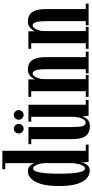

<svg xmlns="http://www.w3.org/2000/svg" viewBox="414 -1204 801 1670"><g transform="rotate(-90 815.0 -369.5)"><path d="M165.5 10Q130 10 99.5 -15Q69 -40 50.2 -98.8Q31.5 -157.5 31.5 -259Q31.5 -355 49.5 -414.2Q67.5 -473.5 96.8 -500.8Q126 -528 159 -528Q185 -528 200 -516.2Q215 -504.5 222 -490.2Q229 -476 230.5 -468.5V-725H177.5V-750H338V-24.5H392V0H241.5L235.5 -60Q234.5 -47.5 226.8 -31Q219 -14.5 204 -2.2Q189 10 165.5 10ZM183.5 -31Q197 -31 207.2 -47.8Q217.5 -64.5 223.5 -90.8Q229.5 -117 230.5 -146V-386Q228 -423 214.8 -453Q201.5 -483 183 -483Q166 -483 156.2 -451.5Q146.5 -420 142.5 -368.5Q138.5 -317 138.5 -257Q138.5 -192.5 142.8 -141.5Q147 -90.5 156.8 -60.8Q166.5 -31 183.5 -31Z M553.5 11Q520.5 11 494.8 -1.2Q469 -13.5 454.2 -47Q439.5 -80.5 439.5 -143V-498.5H395V-523H544.5V-154Q544.5 -78.5 553 -52Q561.5 -25.5 581.5 -25.5Q605 -25.5 619.2 -60.2Q633.5 -95 633.5 -139V-498.5H591.5V-523H738.5V-24.5H779.5V0H641.5L638 -56Q633 -35 613 -12Q593 11 553.5 11ZM650 -565Q633 -565 620.5 -577.5Q608 -590 608 -607Q608 -625 620.5 -637.8Q633 -650.5 650 -650.5Q666.5 -650.5 679.2 -637.8Q692 -625 692 -607Q692 -590 679.2 -577.5Q666.5 -565 650 -565ZM529.5 -565Q513 -565 500.8 -577.5Q488.5 -590 488.5 -607Q488.5 -625 500.8 -637.8Q513 -650.5 529.5 -650.5Q547 -650.5 559.5 -637.8Q572 -625 572 -607Q572 -590 559.5 -577.5Q547 -565 529.5 -565Z M807 0V-24.5H856V-499H807V-523.5H959.5V-463Q962.5 -475 972.8 -490.2Q983 -505.5 1001 -516.8Q1019 -528 1046.5 -528Q1075 -528 1099 -515.5Q1123 -503 1137.8 -468.5Q1152.5 -434 1152.5 -368V-24.5H1200V0H1011V-24.5H1047.5V-362.5Q1047.5 -426.5 1039.2 -456.5Q1031 -486.5 1011 -486.5Q997.5 -486.5 986.5 -471.8Q975.5 -457 968.5 -434.2Q961.5 -411.5 961 -388.5V-24.5H997V0Z M1225 0V-24.5H1274V-499H1225V-523.5H1377.5V-463Q1380.5 -475 1390.8 -490.2Q1401 -505.5 1419 -516.8Q1437 -528 1464.5 -528Q1493 -528 1517 -515.5Q1541 -503 1555.8 -468.5Q1570.5 -434 1570.5 -368V-24.5H1618V0H1429V-24.5H1465.5V-362.5Q1465.5 -426.5 1457.2 -456.5Q1449 -486.5 1429 -486.5Q1415.5 -486.5 1404.5 -471.8Q1393.5 -457 1386.5 -434.2Q1379.5 -411.5 1379 -388.5V-24.5H1415V0Z"/></g></svg>

Font: Imbue 50pt SemiBold
Style: Regular
Weight: 600
Designer: Tyler Finck
Foundry: Etcetera Type Company
Version: Version 1.102; ttfautohint (v1.8.3)